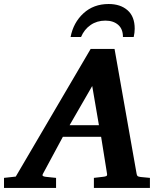

<svg xmlns="http://www.w3.org/2000/svg" viewBox="-73 -929 808 949"><path d="M668 0H391.1V-49.8Q402.3 -50.8 415.8 -52.7Q429.2 -54.7 437 -55.2Q446.8 -56.2 452.1 -58.6Q457.5 -61 456.1 -69.8L426.8 -252.9H237.8L139.2 -69.8Q131.3 -57.6 151.9 -55.2Q160.6 -54.7 175.5 -52.7Q190.4 -50.8 204.1 -49.8V0H-53.2V-49.8L4.9 -56.2L375 -687H493.2L602.1 -70.8Q603.5 -61.5 607.2 -58.6Q610.8 -55.7 622.1 -54.2Q629.9 -53.7 642.8 -52.2Q655.8 -50.8 668 -49.8ZM416 -310.1 382.8 -503.9 271 -310.1ZM592.8 -787.1Q592.8 -768.1 587.9 -746.1H534.7Q534.7 -786.1 510.7 -806.6Q486.8 -827.1 447.8 -827.1Q406.2 -827.1 374.8 -805.4Q343.3 -783.7 327.6 -746.1H275.9Q289.6 -817.4 339.6 -863.3Q389.6 -909.2 463.9 -909.2Q522.5 -909.2 557.6 -878.2Q592.8 -847.2 592.8 -787.1Z"/></svg>

Font: Charis
Style: Bold Italic
Weight: 700
Italic angle: -11°
Designer: Walt Agee, Miriam Martin, Annie Olsen, Victor Gaultney, Lorna Priest, Alan Ward, Bob Hallissy, Martin Hosken, Sharon Cor
Foundry: SIL Global
Version: Version 7.000